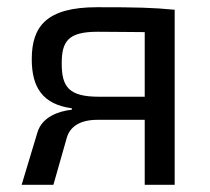

<svg xmlns="http://www.w3.org/2000/svg" viewBox="-20 -512 583 532"><path d="M179 -208C142 -204 97 -188 84 -146L40 0H128L165 -130C174 -162 203 -180 250 -180H381V0H464V-485C402 -491 358 -492 249 -492C109 -492 68 -439 68 -348C68 -270 98 -223 179 -212ZM381 -244H254C171 -244 151 -271 151 -336C151 -398 169 -424 251 -424C302 -424 347 -423 381 -423Z"/></svg>

Font: SnT
Style: Regular
Weight: 400
Designer: Natanael Gama
Version: Version 1.001;PS 001.001;hotconv 1.0.70;makeotf.lib2.5.58329